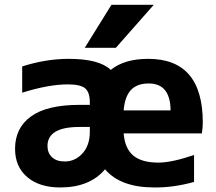

<svg xmlns="http://www.w3.org/2000/svg" viewBox="-20 -784 918 815"><path d="M181.6 -164.1Q181.6 -134.8 200.7 -116.7Q219.7 -98.6 254.9 -98.6Q298.8 -98.6 330.1 -132.8Q361.3 -167 361.3 -224.6V-245.1H317.4Q181.6 -245.1 181.6 -164.1ZM504.9 -217.8Q509.8 -154.3 545.4 -124Q581.1 -93.8 652.3 -93.8Q709 -93.8 803.7 -126V-11.7Q715.8 12.7 634.8 11.7Q491.2 11.7 425.8 -65.4Q361.3 11.7 235.4 11.7Q147.5 11.7 95.7 -32.2Q43.9 -76.2 43.9 -152.3Q43.9 -241.2 111.8 -290Q179.7 -338.9 317.4 -338.9H361.3V-349.6Q361.3 -392.6 341.3 -409.2Q321.3 -425.8 267.6 -425.8Q186.5 -425.8 74.2 -390.6V-502Q174.8 -534.2 271.5 -534.2Q401.4 -534.2 450.2 -487.3Q507.8 -534.2 609.4 -534.2Q840.8 -534.2 840.8 -263.7Q840.8 -244.1 836.9 -217.8ZM504.9 -315.4H704.1Q703.1 -429.7 611.3 -429.7Q561.5 -429.7 535.6 -401.9Q509.8 -374 504.9 -315.4ZM632.8 -763.7 471.7 -581.1H339.8L453.1 -763.7Z"/></svg>

Font: Nasu
Style: Bold
Weight: 700
Designer: Ryoko NISHIZUKA (kana &amp; ideographs); Paul D. Hunt (Latin, Greek &amp; Cyrillic); Wenlong ZHANG (bopomofo); Sandoll C
Version: Version 2014.1215